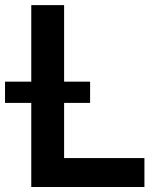

<svg xmlns="http://www.w3.org/2000/svg" viewBox="-66 -748 627 768"><path d="M59.1 0V-727.5H190.4V-115.7H511.7V0ZM-45.9 -336.4V-421.4H294.4V-336.4Z"/></svg>

Font: Inter Display Semi Bold
Style: Regular
Weight: 600
Designer: Rasmus Andersson
Foundry: rsms
Version: Version 4.000;git-37864ae